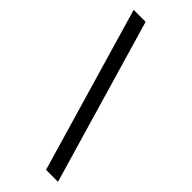

<svg xmlns="http://www.w3.org/2000/svg" viewBox="-274 -805 942 942"><g transform="rotate(45 196.5 -334.5)"><path d="M363 95H280L29 -764H112Z"/></g></svg>

Font: DM Sans 10pt
Style: Regular
Weight: 400
Version: Version 4.004;gftools[0.9.30]